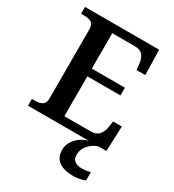

<svg xmlns="http://www.w3.org/2000/svg" viewBox="-223 -838 1088 1202"><g transform="rotate(30 321.0 -237.0)"><path d="M32 0V-49H59Q87 -49 106.5 -61Q126 -73 126 -109V-600Q126 -643 105.5 -654Q85 -665 58 -665H32V-714H568L572 -533H509L504 -579Q500 -614 482.5 -635.5Q465 -657 424 -657H262V-401H501V-345H262V-57H450Q492 -57 511.5 -79.5Q531 -102 536 -135L543 -181H606L599 0ZM499 240Q430 240 392.5 213.5Q355 187 355 130Q355 99 371.5 72Q388 45 415 26Q442 7 473 0H542Q521 6 499.5 21.5Q478 37 463.5 60Q449 83 449 115Q449 145 468.5 158.5Q488 172 518 172Q532 172 547.5 170Q563 168 581 164V224Q565 231 540 235.5Q515 240 499 240Z"/></g></svg>

Font: Noto Serif Malayalam SemiBold
Style: Regular
Weight: 600
Designer: Indian type Foundry, Jelle Bosma, Monotype Design Team
Foundry: Monotype Imaging Inc.
Version: Version 2.104; ttfautohint (v1.8.4.7-5d5b)